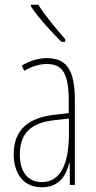

<svg xmlns="http://www.w3.org/2000/svg" viewBox="-20 -783 406 813"><path d="M142 -763H111V-756C144 -705 202 -644 240 -606H256V-617C217 -663 177 -708 142 -763ZM177 -537C143 -537 104 -525 72 -505L83 -483C120 -505 153 -512 177 -512C244 -512 271 -475 271 -355V-304L210 -297C100 -284 38 -234 38 -129C38 -57 73 10 157 10C233 10 261 -43 273 -93H275L276 0H297V-358C297 -489 261 -537 177 -537ZM209 -274 272 -281V-220C272 -97 241 -12 157 -12C99 -12 64 -54 64 -129C64 -217 110 -263 209 -274Z"/></svg>

Font: Noto Sans Oriya ExtCond Thin
Style: Regular
Weight: 100
Width: 2
Designer: Amélie Bonet and Sol Matas
Foundry: Google LLC
Version: Version 2.006